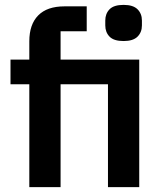

<svg xmlns="http://www.w3.org/2000/svg" viewBox="-20 -766 664 786"><path d="M100 -421H23V-522H100V-597Q100 -666 136.5 -703Q173 -740 244 -740H335V-638H228V-522H550V0H422V-421H228V0H100ZM486 -598Q446 -598 428.5 -616Q411 -634 411 -662V-682Q411 -710 428.5 -728Q446 -746 486 -746Q525 -746 543 -728Q561 -710 561 -682V-662Q561 -634 543 -616Q525 -598 486 -598Z"/></svg>

Font: IBM Plex Sans Hebrew SemiBold
Style: Regular
Weight: 600
Designer: Mike Abbink, Paul van der Laan, Pieter van Rosmalen, Yanek Iontef
Foundry: Bold Monday
Version: Version 1.2